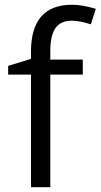

<svg xmlns="http://www.w3.org/2000/svg" viewBox="-20 -785 422 805"><path d="M327.1 -472.2H190.9V0H109.9V-472.2H14.2V-508.8L109.9 -538.1V-567.9Q109.9 -765.1 282.2 -765.1Q324.7 -765.1 381.8 -748L360.8 -683.1Q314 -698.2 280.8 -698.2Q234.9 -698.2 212.9 -667.7Q190.9 -637.2 190.9 -569.8V-535.2H327.1Z"/></svg>

Font: f02100778
Style: Regular
Weight: 400
Foundry: Ascender Corporation
Version: Version 1.10